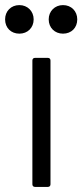

<svg xmlns="http://www.w3.org/2000/svg" viewBox="-50 -733 323 753"><path d="M26 -601C58 -601 82 -624 82 -657C82 -689 58 -713 26 -713C-7 -713 -30 -689 -30 -657C-30 -624 -7 -601 26 -601ZM197 -601C230 -601 253 -624 253 -657C253 -689 230 -713 197 -713C165 -713 141 -689 141 -657C141 -624 165 -601 197 -601ZM87 0H138C144 0 148 -4 148 -10V-496C148 -502 144 -506 138 -506H87C81 -506 77 -502 77 -496V-10C77 -4 81 0 87 0Z"/></svg>

Font: Elastic
Style: elastic
Weight: 400
Designer: Jeremy Tribby
Foundry: Tribby Type
Version: Version 1.422;hotconv 1.0.109;makeotfexe 2.5.65596